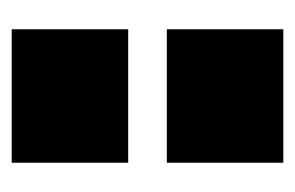

<svg xmlns="http://www.w3.org/2000/svg" viewBox="-108 -396 504 328"><g transform="rotate(-90 144.0 -232.0)"><path d="M30 -464H258V-265H30ZM30 -199H258V0H30Z"/></g></svg>

Font: Cairo Black
Style: Regular
Weight: 900
Designer: Mohamed Gaber, Accademia di Belle Arti di Urbino and others
Foundry: Kief Type Foundry, Accademia di Belle Arti di Urbino and others
Version: Version 3.011